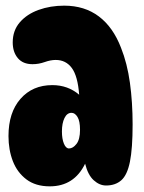

<svg xmlns="http://www.w3.org/2000/svg" viewBox="-20 -646 509 679"><path d="M355 10Q332 10 311.5 -8.5Q291 -27 281 -67Q242 13 156 13Q106 13 73.5 -11.5Q41 -36 25.5 -76Q10 -116 10 -165Q10 -248 52.5 -296.5Q95 -345 165 -345Q220 -345 260 -311Q255 -377 234 -405.5Q213 -434 177 -434Q159 -434 138 -426.5Q117 -419 95 -419Q61 -419 43 -440.5Q25 -462 25 -496Q25 -538 50 -567Q75 -596 116.5 -611Q158 -626 207 -626Q279 -626 329.5 -588Q380 -550 408 -477Q430 -422 439.5 -353Q449 -284 449 -206Q449 -121 439.5 -74Q430 -27 409 -8.5Q388 10 355 10ZM224 -121Q238 -121 250.5 -137Q263 -153 263 -187Q263 -218 254 -232.5Q245 -247 233 -247Q217 -247 208 -228.5Q199 -210 199 -181Q199 -155 206 -138Q213 -121 224 -121Z"/></svg>

Font: DynaPuff Condensed
Style: Bold
Weight: 700
Width: 3
Designer: Toshi Omagari, Jennifer Daniel
Foundry: Google Fonts
Version: Version 2.000; ttfautohint (v1.8.4.7-5d5b)